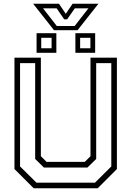

<svg xmlns="http://www.w3.org/2000/svg" viewBox="-20 -1009 704 1029"><path d="M160.5 0 57.5 -103V-700H199V-172L229.5 -141.5H434.5L465 -172V-700H606.5V-103L503.5 0ZM175.5 -30H489L576.5 -117V-670.5H495.5V-157L448.5 -111H215.5L168.5 -157V-670.5H87.5V-117ZM384 -726V-831H490V-726ZM176 -726V-831H282V-726ZM201 -750.5H256.5V-806.5H201ZM409.5 -750.5H464.5V-806.5H409.5ZM269.5 -847 157.5 -989H296L332.5 -935L369 -989H507.5L395.5 -847ZM284.5 -869.5H380L454 -964.5H381L340 -905.5H324L283.5 -964.5H210.5Z"/></svg>

Font: Tourney Thin Light
Style: Regular
Weight: 300
Version: Version 1.015